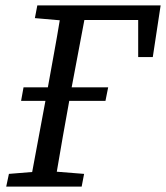

<svg xmlns="http://www.w3.org/2000/svg" viewBox="-20 -690 614 710"><path d="M109 -623 118 -670H574L545 -479H491V-616H292L245 -367H380L370 -317H236L235 -311Q223 -247 212 -183Q201 -119 190 -55L291 -47L282 0H3L13 -47L99 -54L148 -317H58L67 -367H157Q168 -429 179.5 -491.5Q191 -554 201 -615Z"/></svg>

Font: Source Serif 4 SmText
Style: Italic
Weight: 400
Italic angle: -12°
Designer: Frank Grießhammer
Foundry: Adobe
Version: Version 4.005;hotconv 1.1.0;makeotfexe 2.6.0